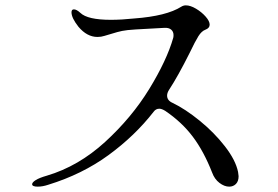

<svg xmlns="http://www.w3.org/2000/svg" viewBox="-20 -732 1040 717"><path d="M121 -35Q100 -35 100 -44Q100 -51 113.5 -59.5Q127 -68 155 -76Q273 -111 372.5 -202Q472 -293 537.5 -400Q603 -507 627 -591Q628 -595 628 -601Q628 -614 619 -621.5Q610 -629 594 -628L486 -622Q453 -620 436 -616.5Q419 -613 397 -606L370 -598Q358 -594 344 -594Q305 -594 273 -632Q247 -665 247 -686Q247 -697 256 -697Q266 -697 280 -684Q307 -658 394 -658Q434 -658 481 -663Q602 -672 657 -707Q665 -712 674 -712Q691 -712 712 -699.5Q733 -687 748 -670Q763 -653 763 -640Q763 -627 747 -621Q733 -616 721 -597Q709 -578 688 -534Q645 -448 611 -396Q604 -385 604 -375Q604 -357 624 -348Q672 -325 726 -281Q780 -237 820 -185.5Q860 -134 869 -90Q871 -78 871 -74Q871 -55 861 -45Q851 -35 836 -35Q818 -35 799.5 -49Q781 -63 772 -88Q741 -167 700 -221.5Q659 -276 597 -318Q584 -326 575 -326Q562 -326 554 -315Q484 -225 385.5 -153Q287 -81 160 -42Q139 -35 121 -35Z"/></svg>

Font: Hina Mincho
Style: Regular
Weight: 400
Designer: satsuyako
Foundry: satsuyako
Version: Version 1.100